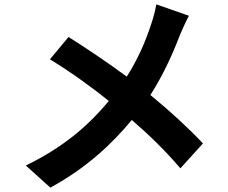

<svg xmlns="http://www.w3.org/2000/svg" viewBox="-20 -807 1040 877"><path d="M293 -638 208 -536C310 -474 406 -403 477 -346C379 -227 261 -130 98 -51L210 50C379 -42 494 -153 582 -259C662 -190 734 -120 804 -38L907 -152C839 -224 755 -301 667 -373C726 -465 771 -566 801 -645C811 -668 830 -712 843 -735L694 -787C690 -761 679 -721 670 -695C644 -616 610 -537 559 -457C478 -517 373 -588 293 -638Z"/></svg>

Font: Noto Sans Mono CJK SC
Style: Bold
Weight: 700
Designer: Ryoko NISHIZUKA 西塚涼子 (kana, bopomofo & ideographs); Paul D. Hunt (Latin, Greek & Cyrillic); Sandoll Communications 산돌커뮤니
Foundry: Adobe
Version: Version 2.004;hotconv 1.0.118;makeotfexe 2.5.65603